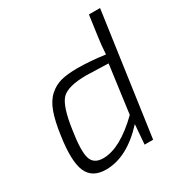

<svg xmlns="http://www.w3.org/2000/svg" viewBox="-167 -822 903 956"><g transform="rotate(-30 284.5 -344.0)"><path d="M544 -700 445 0H396L405 -113Q290 12 169 12Q90 12 63.5 -48.5Q37 -109 57 -246Q68 -326 86 -375Q104 -424 134.5 -451Q165 -478 202 -487.5Q239 -497 297 -497Q367 -497 454 -485Q457 -538 463 -578L480 -700ZM406 -165 443 -440Q339 -444 318 -444Q211 -444 175 -407Q139 -370 121 -241Q104 -132 117 -88Q130 -44 185 -44Q282 -44 406 -165Z"/></g></svg>

Font: Exo 2.0 Light
Style: Italic
Weight: 300
Italic angle: -8°
Designer: Natanael Gama
Version: Version 1.001;PS 001.001;hotconv 1.0.70;makeotf.lib2.5.58329